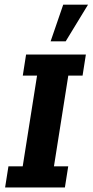

<svg xmlns="http://www.w3.org/2000/svg" viewBox="-20 -822 406 842"><path d="M2.4 0 17 -92.6H79.6L142.5 -490.4H79.9L94.4 -583H356.6L342.1 -490.4H279.5L216.6 -92.6H279.2L264.6 0ZM202 -640.8 257.2 -801.5H366L268.1 -640.8Z"/></svg>

Font: Rokkitt SemiBold
Style: Italic
Weight: 600
Italic angle: -9°
Designer: Vernon Adams
Foundry: Vernon Adams
Version: Version 3.103